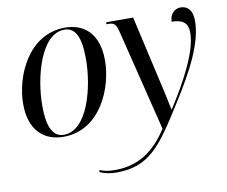

<svg xmlns="http://www.w3.org/2000/svg" viewBox="-84 -651 1174 995"><g transform="rotate(-10 503.0 -153.0)"><path d="M214 10C408 10 493 -200 493 -343C493 -487 415 -546 318 -546C125 -546 36 -340 36 -193C36 -56 109 10 214 10ZM451 240C624 240 689 148 818 -58C920 -218 988 -352 988 -464C988 -518 964 -545 926 -545C896 -545 868 -522 868 -480C927 -480 953 -458 953 -408C953 -309 873 -162 790 -33H788C781 -69 755 -187 743 -237L675 -536H534L532 -526H542C575 -526 583 -515 593 -476L725 58C653 169 567 226 446 226C405 226 383 219 367 212L363 222C386 233 419 240 451 240ZM217 0C164 0 132 -45 132 -167C132 -319 190 -536 312 -536C369 -536 397 -486 397 -367C397 -219 342 0 217 0Z"/></g></svg>

Font: Noto Serif Display SemiCondensed
Style: Italic
Weight: 400
Width: 4
Italic angle: -12°
Designer: Monotype Design Team
Foundry: Monotype Imaging Inc.
Version: Version 2.009